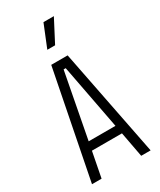

<svg xmlns="http://www.w3.org/2000/svg" viewBox="-219 -951 855 1024"><g transform="rotate(-30 208.5 -439.0)"><path d="M28 0 158 -660H259L389 0H331L302 -155H117L87 0ZM203 -606 127 -207H292L216 -606ZM228 -740H180L236 -878H300Z"/></g></svg>

Font: Bricolage Grotesque 10pt Condensed ExtraLight
Style: Regular
Weight: 200
Width: 3
Designer: Mathieu Triay
Foundry: Atelier Triay
Version: Version 1.000; ttfautohint (v1.8.4.7-5d5b);gftools[0.9.32]